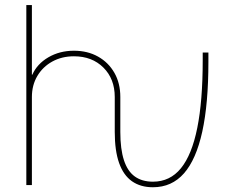

<svg xmlns="http://www.w3.org/2000/svg" viewBox="-20 -748 949 776"><path d="M598.1 8.8Q547.9 8.8 513.4 -15.4Q479 -39.6 461.4 -89.1Q443.8 -138.7 443.8 -214.8V-356Q443.8 -429.2 397.9 -474.9Q352.1 -520.5 278.8 -520.5Q230 -520.5 191.4 -499.3Q152.8 -478 130.9 -440.9Q108.9 -403.8 108.9 -356V0H86.4V-727.5H108.9V-446.3H110.8Q129.9 -489.7 175.5 -516.4Q221.2 -543 278.8 -543Q334 -543 376.2 -519.3Q418.5 -495.6 442.4 -453.6Q466.3 -411.6 466.3 -356V-214.8Q466.3 -145 481 -100.3Q495.6 -55.7 524.9 -34.7Q554.2 -13.7 598.1 -13.7Q667 -13.7 711.2 -67.9Q755.4 -122.1 777.3 -231Q799.3 -339.8 799.3 -503.9V-535.6H822.3V-498.5Q822.3 -329.1 797.6 -216.3Q772.9 -103.5 723.6 -47.4Q674.3 8.8 598.1 8.8Z"/></svg>

Font: Inter 20pt Thin
Style: Regular
Weight: 250
Version: Version 4.001;git-66647c0bb